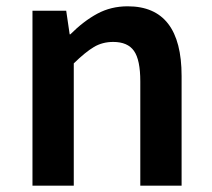

<svg xmlns="http://www.w3.org/2000/svg" viewBox="-20 -589 672 609"><path d="M83 -555H190L201 -480H203Q245 -522 288.5 -545.5Q332 -569 385 -569Q556 -569 556 -348V0H425V-331Q425 -399 405 -427.5Q385 -456 339 -456Q305 -456 278 -440Q251 -424 214 -388V0H83Z"/></svg>

Font: Merged Yaku Han JP SemiBold
Style: Regular
Weight: 600
Designer: Ryoko NISHIZUKA 西塚涼子 (kana, bopomofo & ideographs); Paul D. Hunt (Latin, Greek & Cyrillic); Sandoll Communications 산돌커뮤니
Foundry: Adobe
Version: Version 2.004